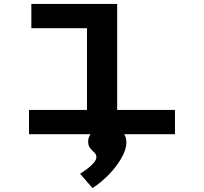

<svg xmlns="http://www.w3.org/2000/svg" viewBox="-20 -685 1040 980"><path d="M128 0V-124H424V-541H140V-665H578V-124H873V0ZM452 275 389 202Q472 148 472 118Q472 103 461.5 93.5Q451 84 440.5 71.5Q430 59 430 37Q430 8 456.5 -16.5Q483 -41 523 -41Q570 -41 597.5 -19Q625 3 625 43Q625 77 600.5 120.5Q576 164 536.5 205Q497 246 452 275Z"/></svg>

Font: Inconsolata UltraExpanded Black
Style: Regular
Weight: 900
Width: 9
Monospace: yes
Designer: Raph Levien, Cyreal, Brenton Simpson
Foundry: Raph Levien, Cyreal, Google
Version: Version 3.001; ttfautohint (v1.8.2.53-6de2)